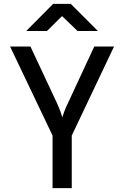

<svg xmlns="http://www.w3.org/2000/svg" viewBox="-20 -970 640 990"><path d="M251 0V-271L32 -730H137L272 -442Q284 -416 291.5 -395Q299 -374 301 -365Q304 -374 311.5 -395Q319 -416 332 -442L466 -730H568L350 -271V0ZM115 -810 254 -950H345L485 -810H380L300 -887L222 -810Z"/></svg>

Font: JetBrains Mono NL Medium
Style: Regular
Weight: 500
Monospace: yes
Designer: Philipp Nurullin, Konstantin Bulenkov
Foundry: JetBrains
Version: Version 2.305; ttfautohint (v1.8.4.7-5d5b)